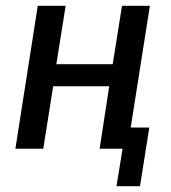

<svg xmlns="http://www.w3.org/2000/svg" viewBox="-20 -512 588 661"><path d="M381 129 402 0H323L356 -215H163L129 0H33L110 -492H206L174 -291H368L400 -492H496L430 -73H494L462 129Z"/></svg>

Font: Nunito Sans 10pt Condensed SemiBold
Style: Italic
Weight: 600
Width: 3
Italic angle: -9°
Designer: Vernon Adams
Foundry: Vernon Adams
Version: Version 3.101;gftools[0.9.27]